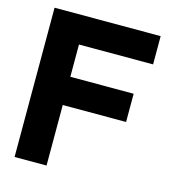

<svg xmlns="http://www.w3.org/2000/svg" viewBox="-108 -810 798 898"><g transform="rotate(15 291.0 -361.5)"><path d="M200.2 -293H506.8V-429.7H200.2V-585.9H559.1V-722.7H45.4V0H200.2Z"/></g></svg>

Font: Giphurs ExtraBold
Style: Regular
Weight: 800
Version: Version 1.000